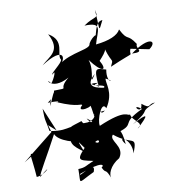

<svg xmlns="http://www.w3.org/2000/svg" viewBox="-52 -693 719 816"><g transform="rotate(-5 307.5 -285.0)"><path d="M142 -175 154 -145 29 -26 70 -57C47 -68 61 -49 75 40C113 36 152 -23 89 42C92 21 122 -35 164 -135C180 -105 246 -90 310 -92C247 -15 250 -15 321 -7C286 11 286 18 254 22C261 91 241 85 318 40C335 -18 249 65 260 43C360 -5 367 15 353 24C371 56 367 23 392 76C380 59 391 19 431 -9C460 -58 392 -86 413 -111C491 -57 516 -105 494 -24C492 -91 422 -109 464 -66C451 -139 435 -139 421 -113C524 -150 440 -148 546 -209C493 -242 545 -175 545 -231C587 -203 570 -229 603 -231C522 -188 593 -212 501 -147C575 -196 570 -181 520 -127C554 -151 501 -159 493 -190C481 -183 478 -216 361 -153C352 -178 377 -262 395 -225C431 -291 399 -332 403 -351C448 -335 403 -324 409 -389C371 -394 353 -413 372 -316C378 -325 302 -336 370 -336C320 -318 408 -331 393 -313C376 -314 302 -316 359 -375C328 -316 361 -384 338 -436C390 -377 417 -382 383 -430C346 -383 415 -459 411 -475C437 -409 444 -437 430 -399C553 -466 507 -427 519 -468L599 -459C637 -491 604 -518 524 -447C584 -450 538 -466 548 -486C509 -536 513 -498 478 -554C468 -529 432 -510 375 -499C386 -557 414 -593 333 -583C380 -623 398 -604 383 -646C398 -557 389 -544 411 -600C383 -596 382 -565 372 -507C401 -572 346 -518 347 -499C337 -475 230 -470 195 -402C254 -451 240 -509 141 -430C171 -465 226 -485 176 -560C247 -527 203 -471 221 -448C225 -435 169 -389 180 -388C198 -414 184 -368 171 -350C142 -387 164 -314 246 -369C191 -315 257 -328 180 -319C176 -283 190 -357 159 -255C160 -291 174 -290 149 -270C228 -278 176 -263 188 -269C279 -238 292 -256 294 -247C259 -211 354 -238 326 -252C351 -179 320 -204 388 -216C360 -190 381 -242 339 -199C346 -199 338 -178 310 -172C310 -172 227 -166 242 -134C208 -83 268 -64 286 -48C250 -121 265 -88 317 -34C321 -71 299 -70 304 -44C356 -135 365 -65 334 -87C371 -168 326 -159 308 -189C361 -158 354 -138 357 -185C345 -182 297 -150 285 -180C241 -160 214 -160 237 -119C253 -194 242 -137 146 -150C134 -199 131 -186 125 -247L176 -150Z"/></g></svg>

Font: Hussar Lance
Style: ExBdObl
Weight: 700
Foundry: Cannot Into Space Fonts, PlusOne Fonts
Version: Version 2.270